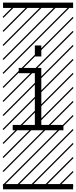

<svg xmlns="http://www.w3.org/2000/svg" viewBox="-23 -990 577 1453"><path d="M289.6 -646V-562.5H240.7V-646ZM73.2 -4.4V-44.4H240.7V-436H118.7V-476.1H289.6V-44.4H457V-4.4ZM0 402.8H530.3V442.9H0ZM0 -970.2H530.3V-930.2H0ZM526.9 410.6 533.7 417.5 525.4 425.8 518.6 418.9ZM526.9 304.7 533.7 311.5 419.4 425.8 412.6 418.9ZM526.9 198.7 533.7 205.6 313.5 425.8 306.6 418.9ZM526.9 92.3 533.7 99.1 207.5 425.8 200.7 418.9ZM526.9 -13.2 533.7 -6.3 101.6 425.8 94.7 418.9ZM526.9 -119.1 533.7 -112.3 3.4 418 -3.4 411.1ZM526.9 -225.6 533.7 -218.8 3.4 311.5 -3.4 304.7ZM526.9 -331.5 533.7 -324.7 3.4 205.6 -3.4 198.7ZM526.9 -438 533.7 -431.2 3.4 99.1 -3.4 92.3ZM526.9 -543.5 533.7 -536.6 3.4 -6.3 -3.4 -13.2ZM526.9 -649.4 533.7 -642.6 3.4 -112.3 -3.4 -119.1ZM526.9 -755.9 533.7 -749 3.4 -218.8 -3.4 -225.6ZM526.9 -861.8 533.7 -855 3.4 -324.7 -3.4 -331.5ZM516.6 -958 523.4 -951.2 3.4 -431.2 -3.4 -438ZM411.1 -958 418 -951.2 3.4 -536.6 -3.4 -543.5ZM305.2 -958 312 -951.2 3.4 -642.6 -3.4 -649.4ZM198.7 -958 205.6 -951.2 3.4 -749 -3.4 -755.9ZM92.3 -958 99.1 -951.2 3.4 -855 -3.4 -861.8Z"/></svg>

Font: AzarMehrMSRS3
Style: Regular
Weight: 1
Designer: Amin Abedi
Version: Version 1.00